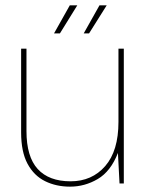

<svg xmlns="http://www.w3.org/2000/svg" viewBox="-20 -686 553 718"><path d="M242 12Q190 12 148.5 -8.5Q107 -29 83 -73.5Q59 -118 59 -191V-504H79V-196Q79 -100 121 -54Q163 -8 244 -8Q324 -8 373.5 -65Q423 -122 423 -230V-504H443V0H427L421 -114Q394 -45 345.5 -16.5Q297 12 242 12ZM293 -561 352 -666H379L313 -561ZM182 -561 241 -666H269L204 -561Z"/></svg>

Font: DM Sans Thin
Style: Regular
Weight: 100
Designer: Colophon Foundry, Jonny Pinhorn
Foundry: Colophon Foundry
Version: Version 4.004; ttfautohint (v1.8.4.7-5d5b)